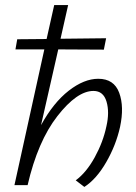

<svg xmlns="http://www.w3.org/2000/svg" viewBox="-20 -731 537 758"><path d="M368 -420Q430 -420 450.5 -365Q471 -310 454 -230Q438 -158 399.5 -91Q361 -24 313 7L279 -19Q321 -50 354 -110Q387 -170 400 -232Q413 -288 400.5 -330Q388 -372 349 -372Q284 -372 206.5 -272.5Q129 -173 89 0H37L155 -536H41L48 -576L164 -577L194 -711H249L219 -578L399 -580L390 -535L210 -536L142 -237Q191 -326 251.5 -373Q312 -420 368 -420Z"/></svg>

Font: EauTest Semilight
Style: Italic
Weight: 300
Italic angle: -12°
Designer: Christian Thalmann (Catharsis Fonts)
Version: Version 0.001;PS 000.001;hotconv 1.0.88;makeotf.lib2.5.64775